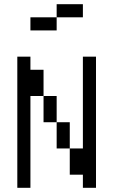

<svg xmlns="http://www.w3.org/2000/svg" viewBox="-20 -895 540 915"><path d="M375 -812.5H250V-875H375ZM62.5 -625H125V-562.5H187.5V-437.5H125V0H62.5ZM125 -812.5H250V-750H125ZM187.5 -437.5H250V-312.5H187.5ZM250 -312.5H312.5V-187.5H250ZM312.5 -187.5H375V-625H437.5V0H375V-62.5H312.5Z"/></svg>

Font: ChillBitmapSE 16px
Style: Regular
Weight: 400
Designer: Designed by Warren2060
Foundry: ChillType
Version: Version 1.000